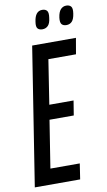

<svg xmlns="http://www.w3.org/2000/svg" viewBox="-106 -913 533 959"><g transform="rotate(-10 160.5 -433.5)"><path d="M-10 0 100 -700H322L308 -619H168L133 -394H256L244 -320H121L83 -79H232L220 0ZM287 -771Q271 -771 263 -780Q255 -789 258 -814Q262 -842 273.5 -854.5Q285 -867 302 -867Q318 -867 326 -857.5Q334 -848 330 -822Q326 -794 315 -782.5Q304 -771 287 -771ZM165 -771Q149 -771 141 -780Q133 -789 137 -814Q144 -867 180 -867Q196 -867 204 -857.5Q212 -848 208 -822Q205 -794 193.5 -782.5Q182 -771 165 -771Z"/></g></svg>

Font: Georama Extra Condensed Medium
Style: Italic
Weight: 500
Width: 2
Italic angle: -9°
Designer: Jean-Baptiste Levee
Foundry: Production Type
Version: Version 1.000